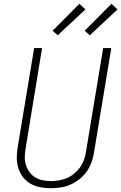

<svg xmlns="http://www.w3.org/2000/svg" viewBox="-20 -990 643 1018"><path d="M249 8Q220 8 192 2.5Q164 -3 141 -16.5Q118 -30 101.5 -51.5Q85 -73 77 -99Q69 -125 69 -153.5Q69 -182 74 -211L161 -735H203L116 -204Q112 -182 111.5 -159.5Q111 -137 117 -116.5Q123 -96 135.5 -78.5Q148 -61 166 -50Q184 -39 205.5 -34.5Q227 -30 249 -30Q271 -30 292.5 -33.5Q314 -37 335 -46Q356 -55 374 -70Q392 -85 405 -103.5Q418 -122 425.5 -143Q433 -164 436 -186L527 -735H570L478 -179Q474 -153 464.5 -127.5Q455 -102 439 -79.5Q423 -57 400.5 -39.5Q378 -22 353 -11Q328 0 301 4Q274 8 249 8ZM456 -803 429 -827 571 -970 603 -940ZM286 -803 259 -827 401 -970 433 -940Z"/></svg>

Font: Iosevka Curly XLtEx
Style: Italic
Weight: 200
Width: 7
Italic angle: -9°
Monospace: yes
Designer: Belleve Invis
Foundry: Belleve Invis
Version: Version 11.1.0; ttfautohint (v1.8.3)